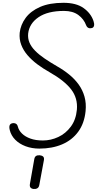

<svg xmlns="http://www.w3.org/2000/svg" viewBox="-20 -1024 675 1336"><path d="M254 10Q202 10 158.5 -6.2Q115 -22.5 86.2 -51.5Q57.5 -80.5 48 -118.5Q45 -130.5 45 -140Q45 -149.5 49.2 -156.2Q53.5 -163 62 -165.5Q77 -169.5 88.8 -164.2Q100.5 -159 104.5 -142Q111 -116.5 133 -94.8Q155 -73 191.5 -59.8Q228 -46.5 278.5 -46.5Q334 -46.5 385.8 -70.8Q437.5 -95 473 -143Q508.5 -191 515 -261Q522 -340.5 475.5 -401.5Q429 -462.5 325 -521.5Q279.5 -547 240 -576.5Q200.5 -606 171.5 -639.8Q142.5 -673.5 127.8 -712.2Q113 -751 117 -796Q123.5 -852 158.5 -899.5Q193.5 -947 259 -975.8Q324.5 -1004.5 421.5 -1004.5Q510.5 -1004.5 561.5 -968Q612.5 -931.5 630.5 -878Q637 -859 634.5 -846Q632 -833 620 -829Q606 -825 595.5 -829.8Q585 -834.5 579.5 -848Q563.5 -891.5 525 -919.8Q486.5 -948 425.5 -948Q312.5 -948 248.5 -904.5Q184.5 -861 176 -791.5Q172.5 -757 185.2 -727.2Q198 -697.5 225 -670.2Q252 -643 290.5 -616.8Q329 -590.5 376.5 -563Q422.5 -537 461.2 -505.5Q500 -474 527.5 -435.8Q555 -397.5 568 -351.5Q581 -305.5 575.5 -250.5Q567 -165.5 524.2 -107.2Q481.5 -49 412.2 -19.5Q343 10 254 10ZM214 291Q199.5 289.5 192.2 281Q185 272.5 188.5 254L218.5 83.5Q221.5 66.5 231.8 60.8Q242 55 257.5 56.5Q272.5 58 280.5 65.8Q288.5 73.5 285.5 90.5L253.5 263Q250.5 280 239.5 286.2Q228.5 292.5 214 291Z"/></svg>

Font: Edu SA Hand
Style: Regular
Weight: 400
Designer: Tina and Corey Anderson, Eben Sorkin, Mirko Velimirovic
Foundry: Google for Education
Version: Version 2.000